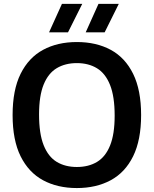

<svg xmlns="http://www.w3.org/2000/svg" viewBox="-20 -968 800 998"><path d="M379.5 9.5Q279 9.5 204 -31Q129 -71.5 87.2 -155.5Q45.5 -239.5 45.5 -370Q45.5 -500.5 87.2 -584.5Q129 -668.5 204 -709Q279 -749.5 379.5 -749.5Q480.5 -749.5 555.5 -709Q630.5 -668.5 672 -584.2Q713.5 -500 713.5 -370Q713.5 -240 672 -155.8Q630.5 -71.5 555.2 -31Q480 9.5 379.5 9.5ZM379.5 -100Q440.5 -100 484.5 -126.5Q528.5 -153 552.2 -211.8Q576 -270.5 576 -367Q576 -466.5 552 -526.5Q528 -586.5 484 -613.2Q440 -640 379.5 -640Q319.5 -640 275.2 -613.8Q231 -587.5 207 -528.8Q183 -470 183 -373Q183 -273 207 -213Q231 -153 275 -126.5Q319 -100 379.5 -100ZM425.5 -800 492 -948H597.5L524 -800ZM235 -800 302 -948H407.5L333.5 -800Z"/></svg>

Font: Encode Sans SC SemiBold
Style: Regular
Weight: 600
Version: Version 3.002